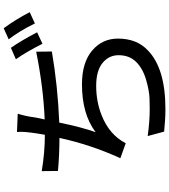

<svg xmlns="http://www.w3.org/2000/svg" viewBox="42 -921 916 1040"><g transform="rotate(-90 500.0 -401.0)"><path d="M893 -670Q853 -752 807 -812L867 -839Q916 -772 954 -698ZM783 -629Q738 -718 699 -773L761 -800Q799 -746 845 -658ZM430 37Q372 37 307 30L283 -59Q362 -48 430 -48Q440 -48 484 -49Q528 -50 589 -68Q650 -86 685.5 -122.5Q721 -159 721 -217Q721 -269 679 -303.5Q637 -338 555 -338Q470 -338 397 -309Q291 -268 244 -178L163 -207Q236 -367 273 -537Q183 -537 94 -545L93 -633Q194 -616 290 -616Q306 -706 306 -746L305 -767L404 -763Q390 -717 385 -677Q385 -671 373 -617Q546 -624 740 -663L741 -578Q553 -546 356 -538Q331 -416 304 -341Q402 -415 563 -415Q681 -415 746 -360Q811 -305 811 -220Q811 -117 746 -57Q648 37 430 37Z"/></g></svg>

Font: LXGW 975 Gothic SC
Style: Regular
Weight: 400
Version: Version 2.01;February 25, 2021